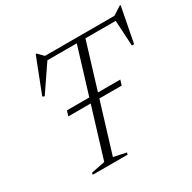

<svg xmlns="http://www.w3.org/2000/svg" viewBox="-158 -878 1039 1037"><g transform="rotate(-30 361.0 -359.0)"><path d="M176.5 -339 186 -371H519L509 -339ZM685 -658H192L235 -665.5L120 -496.5L108 -502.5L192 -718.5H197.5L236.5 -679L211.5 -685H682L654.5 -679L715.5 -718.5H721.5L679 -499H665L655.5 -665.5ZM417 -670.5H471L275 -28.5L353.5 -12L350 0H132.5L136 -12L221 -28.5Z"/></g></svg>

Font: Newsreader 36pt Light
Style: Italic
Weight: 300
Italic angle: -17°
Designer: Hugues Gentile
Foundry: Production Type
Version: Version 1.003